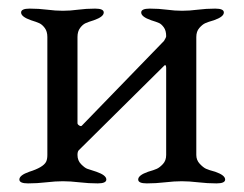

<svg xmlns="http://www.w3.org/2000/svg" viewBox="-20 -423 566 446"><path d="M366 -339Q366 -352 360.5 -359.5Q355 -367 349.5 -369.5Q344 -372 331 -376Q308 -384 308 -394Q308 -403 328 -403Q349 -403 367.5 -400.5Q386 -398 403 -398Q420 -398 439.5 -400.5Q459 -403 480 -403Q500 -403 500 -394Q500 -384 477 -376Q463 -372 456.5 -369Q450 -366 443 -358Q436 -350 436 -337V-63Q436 -51 444 -42.5Q452 -34 458.5 -31Q465 -28 480 -24Q503 -16 503 -6Q503 3 483 3Q462 3 440.5 0.5Q419 -2 402 -2Q385 -2 363.5 0.5Q342 3 321 3Q301 3 301 -6Q301 -16 324 -24Q338 -28 344.5 -31Q351 -34 358.5 -42Q366 -50 366 -63V-266Q366 -270 364 -272L362 -271L163 -74Q160 -71 160 -63Q160 -50 168.5 -41.5Q177 -33 182.5 -31Q188 -29 204 -24Q227 -16 227 -6Q227 3 207 3Q186 3 164.5 0.5Q143 -2 126 -2Q109 -2 87.5 0.5Q66 3 45 3Q25 3 25 -6Q25 -16 48 -24Q80 -34 87 -47Q90 -53 90 -63V-337Q90 -350 84 -358Q78 -366 71.5 -369Q65 -372 52 -376Q29 -384 29 -394Q29 -403 49 -403Q70 -403 89.5 -400.5Q109 -398 126 -398Q143 -398 161.5 -400.5Q180 -403 201 -403Q221 -403 221 -394Q221 -384 198 -376Q185 -372 178.5 -369Q172 -366 166 -358Q160 -350 160 -337V-137Q160 -134 164 -131.5Q168 -129 170 -131L361 -328Q366 -336 366 -339Z"/></svg>

Font: EB Garamond SC 12
Style: Regular
Weight: 400
Version: Version 0.016 ; ttfautohint (v0.97) -l 8 -r 50 -G 200 -x 0 -